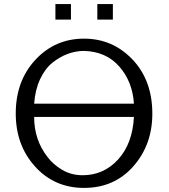

<svg xmlns="http://www.w3.org/2000/svg" viewBox="-20 -901 825 939"><path d="M251 -805V-881H327V-805ZM456 -805V-881H532V-805ZM57 -346Q57 -505 153 -608.5Q249 -712 391 -712Q531 -712 628 -610Q725 -508 725 -345Q725 -193 632 -87.5Q539 18 391 18Q246 18 151.5 -86.5Q57 -191 57 -346ZM147 -329Q147 -218 211 -135Q238 -98 283 -71Q328 -44 384 -44Q487 -44 557.5 -121Q628 -198 635 -329ZM147 -394H635Q628 -502 563.5 -575.5Q499 -649 391 -652Q351 -652 311.5 -637.5Q272 -623 236 -594Q200 -565 176 -513.5Q152 -462 147 -394Z"/></svg>

Font: Coval
Style: Light
Weight: 300
Foundry: Context Ltd
Version: Version 001.000